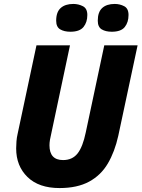

<svg xmlns="http://www.w3.org/2000/svg" viewBox="-20 -944 718 974"><path d="M282 10Q177 10 119.5 -46Q62 -102 62 -191Q62 -207 63.5 -226.5Q65 -246 69 -263L165 -714H335L240 -266Q236 -250 233.5 -235Q231 -220 231 -207Q231 -132 300 -132Q347 -132 373.5 -165.5Q400 -199 415 -272L509 -714H678L580 -255Q562 -174 527 -114.5Q492 -55 432 -22.5Q372 10 282 10ZM547 -783Q516 -783 496 -795Q476 -807 476 -839Q476 -883 498.5 -903.5Q521 -924 562 -924Q588 -924 610 -912.5Q632 -901 632 -868Q632 -831 613 -807Q594 -783 547 -783ZM337 -783Q306 -783 285.5 -795Q265 -807 265 -839Q265 -883 288 -903.5Q311 -924 352 -924Q378 -924 400.5 -912.5Q423 -901 423 -868Q423 -831 403.5 -807Q384 -783 337 -783Z"/></svg>

Font: Noto Sans Disp ExtBd
Style: Italic
Weight: 800
Italic angle: -12°
Designer: Monotype Design Team
Foundry: Monotype Imaging Inc.
Version: Version 2.000;GOOG;noto-source:20170915:90ef993387c0